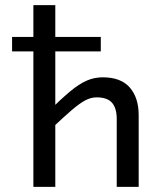

<svg xmlns="http://www.w3.org/2000/svg" viewBox="-20 -730 654 750"><path d="M196 -710V0H110.4V-710ZM373.7 -529.1H27.2V-585.8H373.7ZM182.8 -229.5 169 -294.7Q218.5 -343.3 253.3 -372.4Q288.1 -401.5 318.1 -414.8Q348.1 -428 381.2 -428Q452.2 -428 486.9 -388.2Q521.7 -348.4 521.7 -280.1V0H436V-264.9Q436 -307.4 417.6 -328.6Q399.2 -349.7 357.3 -349.7Q335.4 -349.7 313.1 -338Q290.8 -326.2 260.4 -300.1Q230 -274 182.8 -229.5Z"/></svg>

Font: Intel One Mono Light
Style: Regular
Weight: 300
Monospace: yes
Designer: Fred Shallcrass
Foundry: Frere-Jones Type LLC
Version: Version 1.004